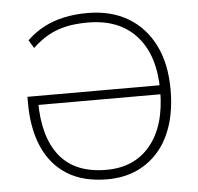

<svg xmlns="http://www.w3.org/2000/svg" viewBox="-52 -766 854 827"><g transform="rotate(-5 375.5 -352.5)"><path d="M380 8Q275 8 205.5 -36Q136 -80 101.5 -160Q67 -240 67 -348V-376H644V-337H99L111 -353Q111 -198 177.5 -115.5Q244 -33 379 -33Q501 -33 570 -117.5Q639 -202 639 -353Q639 -505 564.5 -588.5Q490 -672 354 -672Q301 -672 259.5 -663Q218 -654 183 -634.5Q148 -615 114 -583L93 -618Q126 -650 165.5 -671Q205 -692 252.5 -702.5Q300 -713 355 -713Q457 -713 530.5 -669.5Q604 -626 644 -545.5Q684 -465 684 -353Q684 -269 663 -202Q642 -135 602 -88.5Q562 -42 506 -17Q450 8 380 8Z"/></g></svg>

Font: Nunito Sans 12pt ExtraLight
Style: Regular
Weight: 200
Version: Version 3.101;gftools[0.9.27]